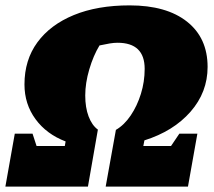

<svg xmlns="http://www.w3.org/2000/svg" viewBox="-24 -694 796 714"><path d="M-4 0 31 -197H97L112 -151H217L220 -168Q149 -195 108 -251Q67 -307 67 -380Q67 -471 115 -536.5Q163 -602 250.5 -638Q338 -674 458 -674Q595 -674 671.5 -613.5Q748 -553 748 -445Q748 -351 684.5 -278.5Q621 -206 513 -172L509 -151H612L643 -197H710L675 0H369L407 -211Q438 -229 462 -264.5Q486 -300 500 -345Q514 -390 514 -438Q514 -535 413 -535Q400 -535 384.5 -532.5Q369 -530 346 -525Q323 -487 308 -436Q293 -385 293 -339Q293 -294 305.5 -261Q318 -228 340 -212L303 0Z"/></svg>

Font: Piazzolla SC Black
Style: Italic
Weight: 900
Italic angle: -11.3°
Designer: Juan Pablo del Peral
Foundry: Huerta Tipografica
Version: Version 1.330